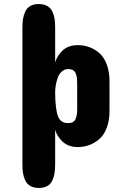

<svg xmlns="http://www.w3.org/2000/svg" viewBox="-20 -720 626 940"><path d="M89.8 85.9V-585.9Q89.8 -610.4 93 -628.9Q96.2 -647.5 104.2 -664.6Q112.3 -681.6 128.7 -690.9Q145 -700.2 168.9 -700.2Q193.8 -700.2 210.7 -690.9Q227.5 -681.6 235.8 -664.3Q244.1 -647 247.1 -628.7Q250 -610.4 250 -585.9V-415Q260.7 -449.7 288.3 -474.4Q315.9 -499 360.8 -499Q390.1 -499 416.3 -489.7Q442.4 -480.5 465.6 -460.7Q488.8 -440.9 502.4 -405.3Q516.1 -369.6 516.1 -321.8V-176.8Q516.1 -129.4 502.4 -93.8Q488.8 -58.1 465.6 -38.6Q442.4 -19 416.3 -9.5Q390.1 0 360.8 0Q316.4 0 288.6 -24.7Q260.7 -49.3 250 -84V85.9Q250 110.4 246.8 128.9Q243.7 147.5 235.6 164.6Q227.5 181.6 211.2 190.9Q194.8 200.2 170.9 200.2Q146 200.2 129.2 190.9Q112.3 181.6 104 164.3Q95.7 147 92.8 128.7Q89.8 110.4 89.8 85.9ZM357.9 -189.9V-311Q357.9 -327.1 356.7 -337.4Q355.5 -347.7 351.3 -359.1Q347.2 -370.6 337.9 -376.2Q328.6 -381.8 314 -381.8Q295.9 -381.8 282.5 -369.9Q269 -357.9 262.5 -338.9Q255.9 -319.8 252.9 -301.5Q250 -283.2 250 -265.1Q251 -184.1 263.9 -150.6Q276.9 -117.2 314 -117.2Q328.6 -117.2 337.9 -123Q347.2 -128.9 351.3 -140.6Q355.5 -152.3 356.7 -162.8Q357.9 -173.3 357.9 -189.9Z"/></svg>

Font: Concert One
Style: Regular
Weight: 400
Designer: Johan Kallas, Mihkel Virkus
Foundry: Johan Kallas, Mihkel Virkus
Version: Version 1.003